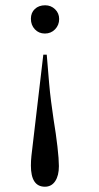

<svg xmlns="http://www.w3.org/2000/svg" viewBox="-20 -489 373 727"><path d="M157 -282 166 -174Q169 -139 173.5 -104.5Q178 -70 183 -36Q192 18 197.5 66Q203 114 203 140Q203 176 189 197Q175 218 150 218Q97 218 97 138Q97 129 97.5 119.5Q98 110 99 101L144 -282ZM151 -469Q173 -469 188.5 -454Q204 -439 204 -417Q204 -394 188.5 -378Q173 -362 150 -362Q127 -362 112 -378Q97 -394 97 -418Q97 -441 112 -455Q127 -469 151 -469Z"/></svg>

Font: Klingon pIqaD Mandel
Style: Regular
Weight: 400
Width: 0
Designer: Mike Neff (qa'vaj)
Foundry: Mike Neff and Michael Everson
Version: Version 2.003